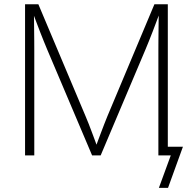

<svg xmlns="http://www.w3.org/2000/svg" viewBox="-20 -748 928 924"><path d="M100.6 0V-727.5H164.6L392.1 -188Q399.4 -171.4 406.7 -152.3Q414.1 -133.3 421.9 -112.5Q429.7 -91.8 437.3 -71.3Q444.8 -50.8 451.7 -31.7H437Q443.8 -50.3 451.4 -70.6Q459 -90.8 466.8 -111.6Q474.6 -132.3 482.2 -151.9Q489.7 -171.4 496.6 -188L723.1 -727.5H787.6V0H742.2V-508.8Q742.2 -529.3 742.4 -552Q742.7 -574.7 742.9 -598.6Q743.2 -622.6 743.4 -646.7Q743.7 -670.9 744.1 -693.8H751.5Q742.2 -668.9 732.9 -644Q723.6 -619.1 714.4 -595.2Q705.1 -571.3 696.3 -549.3Q687.5 -527.3 679.7 -508.8L464.4 0H423.3L207.5 -508.8Q199.7 -527.3 190.9 -549.1Q182.1 -570.8 172.9 -594.5Q163.6 -618.2 154.3 -643.3Q145 -668.5 135.3 -693.8H143.1Q143.6 -671.4 143.8 -647.7Q144 -624 144.3 -599.9Q144.5 -575.7 144.8 -552.7Q145 -529.8 145 -508.8V0ZM744.6 156.2 801.8 0H750V-42H860.4L788.6 156.2Z"/></svg>

Font: Inter 17pt ExtraLight
Style: Regular
Weight: 250
Version: Version 4.001;git-66647c0bb